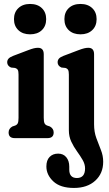

<svg xmlns="http://www.w3.org/2000/svg" viewBox="-20 -682 540 948"><path d="M128.5 -512.5Q92.5 -512.5 70.8 -533Q49 -553.5 49 -587.5Q49 -621.5 70.8 -642Q92.5 -662.5 128.5 -662.5Q165 -662.5 186.5 -642Q208 -621.5 208 -587.5Q208 -553.5 186.5 -533Q165 -512.5 128.5 -512.5ZM196 -414V-100.5Q196 -81.5 199.8 -73.5Q203.5 -65.5 213 -62L226.5 -57.5Q245 -47 245 -28Q245 0 214.5 0H53Q22.5 0 22.5 -28Q22.5 -47 41 -57.5L54.5 -62Q64 -65.5 67.8 -73.5Q71.5 -81.5 71.5 -100.5V-313.5Q71.5 -330 67.8 -336.8Q64 -343.5 54.5 -346.5L34.5 -348.5Q15.5 -357 15.5 -374.5Q15.5 -384.5 21.8 -392Q28 -399.5 44.5 -406L117 -433.5Q136.5 -441 147.2 -443.5Q158 -446 167.5 -446Q196 -446 196 -414ZM377.5 -512.5Q341 -512.5 319.5 -533Q298 -553.5 298 -587.5Q298 -621.5 319.5 -642Q341 -662.5 377.5 -662.5Q413.5 -662.5 435.2 -642Q457 -621.5 457 -587.5Q457 -553.5 435.2 -533Q413.5 -512.5 377.5 -512.5ZM444.5 -68Q444.5 -30.5 455.8 0Q467 30.5 478.2 58.5Q489.5 86.5 489.5 116.5Q489.5 174.5 450.2 210.2Q411 246 345 246Q278 246 243.5 213.8Q209 181.5 209 140Q209 109 225 92.8Q241 76.5 267 76.5Q292.5 76.5 307.2 94.2Q322 112 322 141V155.5Q322 197 360 197Q400 196.5 400 149.5Q400 128.5 388 107.8Q376 87 360 65Q344 43 332 17.5Q320 -8 320 -38.5V-313.5Q320 -330 316.2 -336.8Q312.5 -343.5 303 -346.5L283.5 -348.5Q264.5 -357 264.5 -374.5Q264.5 -384.5 270.5 -392Q276.5 -399.5 293 -406L365.5 -433.5Q385 -441 396 -443.5Q407 -446 416 -446Q444.5 -446 444.5 -414Z"/></svg>

Font: Fraunces 144pt S100 SemiBold
Style: Regular
Weight: 600
Version: Version 1.000; ttfautohint (v1.8.3)